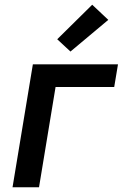

<svg xmlns="http://www.w3.org/2000/svg" viewBox="-20 -792 540 812"><path d="M33 0 119 -520H479L463 -424H215L145 0ZM278 -574 222 -626 370 -772 438 -708Z"/></svg>

Font: Iosevka Term Curly Oblique
Style: Bold
Weight: 700
Italic angle: -9°
Designer: Belleve Invis
Foundry: Belleve Invis
Version: Version 32.3.0